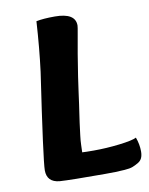

<svg xmlns="http://www.w3.org/2000/svg" viewBox="-78 -724 609 783"><g transform="rotate(-10 227.0 -332.0)"><path d="M107 -454Q119 -547 126 -660Q155 -666 203 -666Q288 -666 288 -614Q288 -608 282.5 -578.5Q277 -549 268.5 -499Q260 -449 254 -408Q250 -382 245.5 -348Q241 -314 238.5 -296.5Q236 -279 232.5 -255.5Q229 -232 227.5 -220.5Q226 -209 224 -193Q222 -177 221 -169Q220 -161 219 -150Q218 -139 218 -132Q218 -125 217.5 -117Q217 -109 217 -101Q231 -100 265 -100Q317 -100 371.5 -106.5Q426 -113 443 -122Q454 -93 454 -63Q454 -47 449 -36Q444 -25 432 -18Q420 -11 408.5 -6.5Q397 -2 375 -0.5Q353 1 337 1.5Q321 2 292 2Q151 2 106 -1Q54 -6 54 -55Q54 -95 107 -454Z"/></g></svg>

Font: Overlock Black
Style: Italic
Weight: 900
Designer: Dario Muhafara
Foundry: Dario Manuel Muhafara
Version: Version 1.002